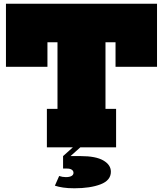

<svg xmlns="http://www.w3.org/2000/svg" viewBox="-20 -792 876 1032"><path d="M824 -772V-433H601V-565H547V-207H604V0H232V-207H289V-565H235V-433H12V-772ZM298 154Q307 157 315.8 158.5Q324.5 160 334 160Q353.5 160 364.2 154Q375 148 375 137Q375 126.5 365.8 120.2Q356.5 114 340 114H319V47H414Q495 47 535.5 70.5Q576 94 576 131Q576 177.5 520.5 198.8Q465 220 380 220Q345 220 319.8 216.2Q294.5 212.5 275 206ZM431 -53H471L359 47H319Z"/></svg>

Font: Hepta Slab ExtraLight Black
Style: Regular
Weight: 900
Version: Version 1.102